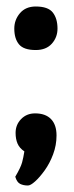

<svg xmlns="http://www.w3.org/2000/svg" viewBox="-20 -473 227 591"><path d="M66 98Q52 98 42 93Q32 88 27 71Q44 42 48 27Q52 12 55 -7Q40 -17 34 -31Q28 -45 28 -64Q28 -89 45 -106.5Q62 -124 88 -124Q120 -124 137 -106.5Q154 -89 154 -56Q154 -26 143.5 2Q133 30 117.5 51.5Q102 73 88 85.5Q74 98 66 98ZM90 -319Q53 -319 38.5 -336.5Q24 -354 24 -385Q24 -412 41.5 -432.5Q59 -453 90 -453Q128 -453 142.5 -434.5Q157 -416 157 -385Q157 -358 139.5 -338.5Q122 -319 90 -319Z"/></svg>

Font: Yanone Kaffeesatz SemiBold
Style: Regular
Weight: 600
Designer: Yanone (Cyrillic: Daniel Pouzeot, Huerta Tipografica, and Cyreal)
Foundry: Yanone
Version: Version 2.003